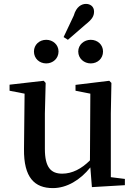

<svg xmlns="http://www.w3.org/2000/svg" viewBox="-20 -949 696 984"><path d="M381 -685C381 -649 411 -624 445 -624C480 -624 508 -649 508 -685C508 -720 480 -745 445 -745C411 -745 381 -720 381 -685ZM418 -823C452 -850 462 -866 462 -890C462 -916 442 -929 421 -929C398 -929 371 -915 358 -869L306 -759L328 -745ZM217 -624C251 -624 280 -649 280 -685C280 -720 251 -745 217 -745C182 -745 154 -720 154 -685C154 -649 182 -624 217 -624ZM548 -41V-367L551 -524L540 -535L367 -514V-484L443 -469L441 -127C398 -84 350 -59 299 -59C241 -59 210 -91 210 -186V-367L214 -524L204 -535L29 -515V-484L106 -469L103 -186C101 -38 158 15 251 15C322 15 391 -26 443 -91L451 10L620 0V-32Z"/></svg>

Font: Source Han Serif CN SemiBold
Style: Regular
Weight: 600
Designer: Ryoko NISHIZUKA 西塚涼子 (kana & ideographs); Frank Grießhammer (Latin, Greek & Cyrillic); Wenlong ZHANG 张文龙 (bopomofo); San
Foundry: Adobe Systems Incorporated
Version: Version 1.000;PS 1;hotconv 16.6.53;makeotf.lib2.5.65590